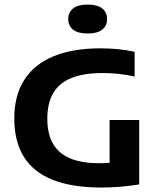

<svg xmlns="http://www.w3.org/2000/svg" viewBox="-20 -814 702 840"><path d="M424 6.5Q296 6.5 211.2 -27Q126.5 -60.5 84.5 -127.8Q42.5 -195 42.5 -296Q42.5 -396 86 -464.2Q129.5 -532.5 213.5 -567.5Q297.5 -602.5 419 -602.5Q458 -602.5 497 -598.8Q536 -595 569 -587V-479Q534.5 -487 499.8 -490.8Q465 -494.5 429.5 -494.5Q348 -494.5 294.2 -473.5Q240.5 -452.5 213.8 -408.2Q187 -364 187 -294Q187 -229 211.5 -186Q236 -143 286 -121.5Q336 -100 412 -100Q439.5 -100 470.2 -102.2Q501 -104.5 525.5 -108.5L459.5 -53V-289H589V-7Q547.5 -0.5 505.2 3Q463 6.5 424 6.5ZM363.5 -667.5Q320.5 -667.5 299.5 -684.5Q278.5 -701.5 278.5 -730.5Q278.5 -759.5 299.5 -776.8Q320.5 -794 363.5 -794Q406.5 -794 427.5 -776.8Q448.5 -759.5 448.5 -730.5Q448.5 -701.5 427.5 -684.5Q406.5 -667.5 363.5 -667.5Z"/></svg>

Font: Encode Sans SC SemiExpanded SemiBold
Style: Regular
Weight: 600
Width: 6
Designer: Multiple Designers
Foundry: Impallari Type
Version: Version 3.002